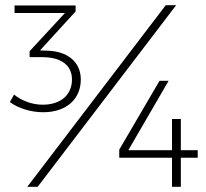

<svg xmlns="http://www.w3.org/2000/svg" viewBox="-20 -719 794 739"><path d="M618 -699 85 0H125L658 -699ZM159 -524 134 -525 271 -675V-698H36V-669H230L94 -522V-499H143C214 -499 257 -469 257 -413C257 -355 215 -316 144 -316C104 -316 64 -331 34 -355L18 -326C51 -302 99 -287 146 -287C236 -287 291 -338 291 -413C291 -482 238 -523 159 -524ZM594 -408 439 -143V-112H642V0H676V-112H741V-141H676V-261H642V-141H474L629 -408Z"/></svg>

Font: Montserrat arm ExtraLight
Style: Regular
Weight: 275
Designer: Julieta Ulanovsky
Foundry: Julieta Ulanovsky
Version: Version 6.000;PS 006.000;hotconv 1.0.88;makeotf.lib2.5.64775